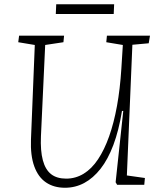

<svg xmlns="http://www.w3.org/2000/svg" viewBox="-20 -871 753 905"><path d="M578 -44 663 -32 660 0H532L525 -12L561 -348H555Q540 -256 514.5 -188Q489 -120 454 -75.5Q419 -31 377 -8.5Q335 14 286 14Q234 14 197 -11Q160 -36 141.5 -87Q123 -138 126 -214L144 -659L66 -672L70 -703H282L279 -672L193 -659L173 -229Q170 -160 182 -115.5Q194 -71 221 -50Q248 -29 292 -29Q336 -29 374 -52Q412 -75 442 -120Q472 -165 494.5 -228.5Q517 -292 531.5 -372Q546 -452 552 -547L559 -659L481 -672L484 -703H687L681 -667L604 -660ZM245 -851H518L516 -805H243Z"/></svg>

Font: Literata 18pt ExtraLight
Style: Italic
Weight: 250
Italic angle: -2°
Designer: Latin by Veronika Burian and Jose Scaglione. Greek by Irene Vlachou. Cyrillic by Vera Evstafieva
Foundry: TypeTogether
Version: Version 3.103;gftools[0.9.29]